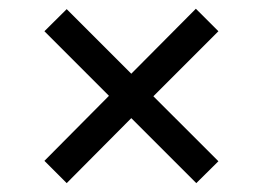

<svg xmlns="http://www.w3.org/2000/svg" viewBox="-20 -577 599 437"><path d="M426.8 -160.2 278.8 -308.1 131.8 -160.2 81.1 -210.9 228 -358.9 81.1 -505.9 131.8 -556.2 278.8 -409.2 425.8 -557.1 477.1 -505.9 329.1 -357.9 477.1 -210Z"/></svg>

Font: Sitara
Style: Bold
Weight: 700
Designer: Neelakash Kshetrimayum
Foundry: Neelakash Kshetrimayum
Version: Version 1.000;PS Version 1.000;PS 1.0;hotconv 1.;hotconv 1.0